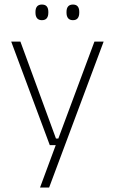

<svg xmlns="http://www.w3.org/2000/svg" viewBox="-20 -674 518 866"><path d="M260 -49 239.5 -39.5 406 -486.5H447.5L201.5 172H160.5L237 -34.5L252.5 -19.5H204.5L30.5 -486.5H72L232.5 -49ZM169 -583Q154.5 -583 147.2 -591.8Q140 -600.5 140 -617V-620.5Q140 -636.5 147.2 -645Q154.5 -653.5 169 -653.5Q184 -653.5 191 -645Q198 -636.5 198 -620.5V-617Q198 -600.5 191 -591.8Q184 -583 169 -583ZM309 -583Q294.5 -583 287.2 -591.8Q280 -600.5 280 -617V-620.5Q280 -636.5 287.2 -645Q294.5 -653.5 309 -653.5Q323.5 -653.5 330.5 -645Q337.5 -636.5 337.5 -620.5V-617Q337.5 -600.5 330.5 -591.8Q323.5 -583 309 -583Z"/></svg>

Font: Anek Latin Medium ExtraLight
Style: Regular
Weight: 250
Version: Version 1.003